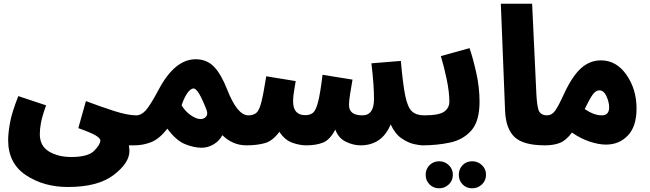

<svg xmlns="http://www.w3.org/2000/svg" viewBox="-20 -780 3508 1037"><path d="M347 230Q509 230 594 165Q679 100 679 36Q679 23 676 5H706Q791 5 791 -78Q791 -110 772 -133.5Q753 -157 716 -157Q669 -157 593.5 -181.5Q518 -206 444 -234L403 -88Q473 -63 497.5 -48Q522 -33 522 -21Q522 0 489 34Q456 68 365 68Q295 68 245 38.5Q195 9 195 -56Q195 -83 201.5 -118Q208 -153 229 -211L79 -261Q44 -173 34 -117Q24 -61 24 -23Q24 102 120 166Q216 230 347 230Z M1026 -302Q1051 -302 1096 -185Q1104 -163 1093 -150Q1082 -137 1063 -137Q1040 -137 1010 -158Q980 -179 961 -211Q972 -247 990 -274.5Q1008 -302 1026 -302ZM1311 5Q1349 5 1372.5 -18.5Q1396 -42 1396 -78Q1396 -110 1377 -133.5Q1358 -157 1321 -157Q1262 -157 1208 -294Q1175 -379 1136 -419.5Q1097 -460 1037 -460Q924 -460 837 -296Q790 -208 766 -182.5Q742 -157 716 -157L706 5Q752 5 796 -12Q840 -29 884 -85Q931 -21 979.5 -1.5Q1028 18 1069 18Q1103 18 1134 -0.5Q1165 -19 1181 -50Q1237 5 1311 5Z M2261 5Q2346 5 2346 -78Q2346 -110 2327 -133.5Q2308 -157 2271 -157Q2229 -157 2205.5 -178Q2182 -199 2169 -262Q2156 -325 2145 -451L1986 -438Q1994 -371 1997 -325.5Q2000 -280 2000 -245Q2000 -157 1937 -157Q1865 -157 1865 -213Q1865 -236 1871 -273Q1877 -310 1884 -350L1722 -376Q1710 -276 1698 -229.5Q1686 -183 1670 -170.5Q1654 -158 1629 -158Q1563 -158 1563 -233Q1563 -258 1568.5 -290Q1574 -322 1577 -342L1418 -368Q1403 -273 1391.5 -228Q1380 -183 1364 -170Q1348 -157 1321 -157L1311 5Q1366 5 1409 -6.5Q1452 -18 1489 -68Q1519 -23 1559 -9Q1599 5 1633 5Q1688 5 1725 -10Q1762 -25 1791 -80Q1808 -34 1848 -14.5Q1888 5 1927 5Q2043 5 2090 -108Q2114 -56 2150 -32Q2186 -8 2217 -1.5Q2248 5 2261 5Z M2570 -231Q2570 -309 2552 -388.5Q2534 -468 2516 -520L2361 -477Q2377 -425 2392 -354.5Q2407 -284 2407 -231Q2407 -197 2379 -177Q2351 -157 2271 -157L2261 5Q2340 5 2410.5 -10Q2481 -25 2525.5 -75Q2570 -125 2570 -231ZM2530 237Q2561 237 2583 216Q2605 195 2605 164Q2605 133 2583 112Q2561 91 2530 91Q2499 91 2478.5 112Q2458 133 2458 164Q2458 195 2478.5 216Q2499 237 2530 237ZM2352 237Q2382 237 2404 216Q2426 195 2426 164Q2426 133 2404 112Q2382 91 2352 91Q2321 91 2300 112Q2279 133 2279 164Q2279 195 2300 216Q2321 237 2352 237Z M3009 -78Q3009 -110 2990 -133.5Q2971 -157 2934 -157Q2907 -157 2894 -175Q2881 -193 2877 -271L2854 -760H2685L2708 -181Q2712 -85 2759 -40Q2806 5 2924 5Q3009 5 3009 -78Z M3230 -157Q3188 -157 3138 -191Q3165 -247 3181.5 -269.5Q3198 -292 3217 -292Q3241 -292 3255.5 -260.5Q3270 -229 3270 -200Q3270 -157 3230 -157ZM3253 1Q3324 1 3371 -48Q3418 -97 3418 -194Q3418 -298 3363.5 -376Q3309 -454 3226 -454Q3167 -454 3120.5 -413.5Q3074 -373 3030 -281Q2996 -206 2978 -181.5Q2960 -157 2934 -157L2924 5Q2971 5 3004.5 -8.5Q3038 -22 3069 -64Q3117 -31 3165.5 -15Q3214 1 3253 1Z"/></svg>

Font: Noto Sans Arabic Condensed Black
Style: Regular
Weight: 900
Width: 3
Designer: Nadine Chahine
Foundry: Monotype Imaging Inc.
Version: 1.001